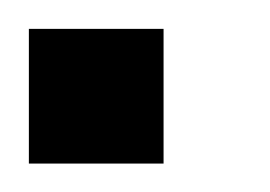

<svg xmlns="http://www.w3.org/2000/svg" viewBox="-20 -300 187 133"><path d="M0 -280V-186.7H93.3V-280Z"/></svg>

Font: Qahiri
Style: Regular
Weight: 400
Designer: Khaled Hosny
Foundry: Alif Type
Version: Version 3.00